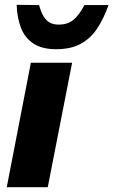

<svg xmlns="http://www.w3.org/2000/svg" viewBox="-20 -776 470 796"><path d="M8 0 108 -516H279L178 0ZM213 -572Q154 -572 118.5 -595.5Q83 -619 67 -660.5Q51 -702 49 -756L142 -755Q150 -726 160.5 -708.5Q171 -691 186 -682.5Q201 -674 223 -674Q247 -674 264.5 -681.5Q282 -689 298 -707Q314 -725 330 -755H430Q410 -699 383 -658Q356 -617 315 -594.5Q274 -572 213 -572Z"/></svg>

Font: REM
Style: Bold Italic
Weight: 700
Italic angle: -11°
Designer: Octavio Pardo
Foundry: Ashler Design
Version: Version 1.005;gftools[0.9.28]